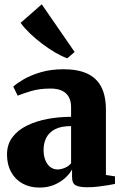

<svg xmlns="http://www.w3.org/2000/svg" viewBox="-20 -858 564 890"><path d="M163 11.5Q118.5 11.5 84.5 -7.2Q50.5 -26 31.5 -60.5Q12.5 -95 12.5 -141.5Q12.5 -189 37.8 -222.2Q63 -255.5 105.8 -276.2Q148.5 -297 201.2 -306.8Q254 -316.5 309.5 -316.5V-361.5Q309.5 -388 299.5 -407.2Q289.5 -426.5 268.5 -437Q247.5 -447.5 214 -447.5Q162.5 -447.5 123 -435.5Q83.5 -423.5 62 -414.5L41.5 -456.5Q57 -471 89.2 -490Q121.5 -509 168.5 -523Q215.5 -537 274.5 -537Q340 -537 383.5 -517.2Q427 -497.5 449 -456Q471 -414.5 471 -348.5V-47L513 -40.5V-5.5Q502 -3 481 0.5Q460 4 434.5 7Q409 10 385 10Q348.5 10 331.2 1.2Q314 -7.5 314 -38V-72.5Q304 -53.5 283 -34Q262 -14.5 231.8 -1.5Q201.5 11.5 163 11.5ZM247.5 -72.5Q262 -72.5 280.5 -80Q299 -87.5 309.5 -101.5V-273.5Q262 -273.5 234.2 -258.5Q206.5 -243.5 194.2 -218.8Q182 -194 182 -163Q182 -136 190.2 -115.5Q198.5 -95 213.2 -83.8Q228 -72.5 247.5 -72.5ZM291 -588Q266 -597 236 -614.5Q206 -632 175.5 -655Q145 -678 118.8 -703.2Q92.5 -728.5 75.5 -752L173.5 -838L326 -617L292 -588Z"/></svg>

Font: Merriweather 96pt Black
Style: Regular
Weight: 900
Version: Version 2.100